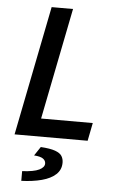

<svg xmlns="http://www.w3.org/2000/svg" viewBox="-59 -695 600 966"><g transform="rotate(5 240.5 -212.0)"><path d="M32 0 162 -654H270L158 -91H419L401 0ZM86 230V181Q145 178 171.5 165Q198 152 198 133Q198 118 184.5 108.5Q171 99 139 97L169 52Q217 55 242 64Q267 73 276 87.5Q285 102 285 121Q285 157 259.5 180.5Q234 204 189 216Q144 228 86 230Z"/></g></svg>

Font: Source Sans 3 ExtraLight SemiBold
Style: Italic
Weight: 600
Italic angle: -11°
Version: Version 3.052;hotconv 1.1.0;makeotfexe 2.6.0